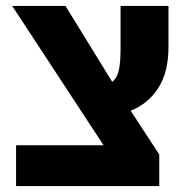

<svg xmlns="http://www.w3.org/2000/svg" viewBox="-20 -625 618 645"><path d="M34 0V-137H328L21 -605H200L357 -350Q375 -365 380 -392.5Q385 -420 385 -463V-605H546V-468Q546 -382 511.5 -329Q477 -276 419 -253L515 -106V0Z"/></svg>

Font: Noto Sans Hebrew SemiCondensed ExtraBold
Style: Regular
Weight: 800
Width: 4
Designer: Monotype Design Team
Foundry: Monotype Imaging Inc.
Version: Version 2.004; ttfautohint (v1.8.4.7-5d5b)